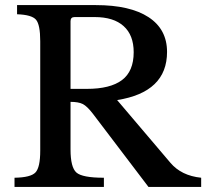

<svg xmlns="http://www.w3.org/2000/svg" viewBox="-20 -734 810 754"><path d="M636 -530Q636 -372 440 -341L649 -95Q692 -44 770 -36V0H563L345 -287Q322 -317 305 -325.5Q288 -334 257 -334V-147Q257 -77 280 -56.5Q303 -36 388 -36V0H37V-36Q101 -37 119.5 -57Q138 -77 138 -142V-572Q138 -637 121.5 -656.5Q105 -676 47 -678V-714H356Q491 -714 563.5 -666.5Q636 -619 636 -530ZM257 -651V-385H321Q413 -385 459 -419.5Q505 -454 505 -529Q505 -596 465.5 -631.5Q426 -667 352 -667H273Q257 -667 257 -651Z"/></svg>

Font: Kolar Light
Style: Regular
Weight: 300
Designer: Ramakrishna Saiteja (Kannada); Shiva Nallaperumal (Latin)
Foundry: Indian Type Foundry
Version: Version 1.001;PS 1.0;hotconv 1.0.88;makeotf.lib2.5.647800